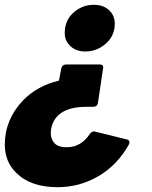

<svg xmlns="http://www.w3.org/2000/svg" viewBox="-37 -551 631 798"><path d="M202 227Q90 227 30 167Q-17 121 -17 50Q-17 -54 59 -134Q117 -194 208 -216L218 -267Q221 -282 237 -283H379Q392 -283 392 -271L370 -123Q367 -108 352 -107H322Q192 -107 175 -13L174 3Q174 26 189 43.5Q204 61 240 61Q300 61 336 6Q345 -5 354 -5L492 29Q501 32 501 40Q501 44 499 49Q451 135 372.5 181Q294 227 202 227ZM318 -337Q275 -337 251 -364Q232 -384 232 -414Q232 -471 276 -505Q310 -531 353 -531Q396 -531 420 -505Q440 -484 440 -452Q440 -398 396 -364Q361 -337 318 -337Z"/></svg>

Font: YamahaIndonesia935. App XBold
Style: Italic
Weight: 800
Italic angle: -10°
Designer: Dalton Maag Ltd
Foundry: Dalton Maag Ltd
Version: Version 1.002; January 01, 2024; Regular/Italic